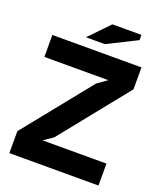

<svg xmlns="http://www.w3.org/2000/svg" viewBox="-157 -969 898 1069"><g transform="rotate(20 292.0 -435.0)"><path d="M28 -130 349 -529 407 -570H28V-700H556V-570L233 -168L177 -130H556V0H28ZM322 -870H494V-839L320 -752H208Z"/></g></svg>

Font: PT Sans Caption
Style: Bold
Weight: 700
Designer: A.Korolkova, O.Umpeleva, V.Yefimov
Foundry: ParaType Ltd
Version: Version 2.003W OFL